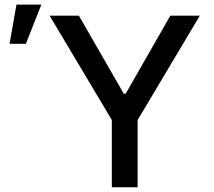

<svg xmlns="http://www.w3.org/2000/svg" viewBox="-20 -794 907 814"><path d="M190.4 -727.5Q220.7 -727.5 314.5 -727.5Q362.3 -644.5 504.9 -396.5Q506.8 -396.5 512.7 -396.5Q559.6 -479.5 702.1 -727.5Q733.4 -727.5 827.1 -727.5Q760.7 -617.2 563.5 -285.2Q563.5 -213.9 563.5 0Q536.1 0 454.1 0Q454.1 -71.3 454.1 -285.2Q387.7 -395.5 190.4 -727.5ZM20.5 -608.4Q28.3 -649.4 49.8 -774.4Q76.2 -774.4 155.3 -774.4Q138.7 -733.4 89.8 -608.4Q72.3 -608.4 20.5 -608.4Z"/></svg>

Font: DeepSea
Style: Medium
Weight: 500
Designer: Stem
Version: Version 3.019;git-0a5106e0b